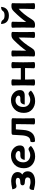

<svg xmlns="http://www.w3.org/2000/svg" viewBox="1383 -2029 653 3459"><g transform="rotate(-90 1709.5 -299.5)"><path d="M163.1 6.8Q102.5 6.8 16.1 -17.1Q16.1 -94.7 54.2 -94.7Q72.3 -94.7 100.6 -85.4Q128.9 -76.2 158.2 -76.2Q206.5 -76.2 224.6 -89.6Q242.7 -103 242.7 -128.4Q242.7 -178.2 163.6 -178.2Q100.1 -178.2 100.1 -219.7Q100.1 -260.7 159.7 -260.7Q235.8 -260.7 235.8 -304.2Q235.8 -341.8 169.9 -341.8Q139.2 -341.8 118.4 -335.2Q97.7 -328.6 81.1 -328.6Q41 -328.6 27.8 -403.3Q121.6 -424.8 174.8 -424.8Q249 -424.8 294.2 -393.6Q339.4 -362.3 339.4 -309.1Q339.4 -252.4 294.4 -225.1Q353 -193.4 353 -128.4Q353 -64 302.5 -28.6Q252 6.8 163.1 6.8Z M631.3 -259.3H669.4Q718.8 -259.3 718.8 -293.5Q718.8 -312 694.8 -329.1Q670.9 -346.2 632.8 -346.2Q578.6 -346.2 546.6 -307.6Q514.6 -269 514.6 -206.5Q514.6 -148.9 551.8 -115Q588.9 -81.1 642.6 -81.1Q686 -81.1 728.5 -105.5Q740.2 -112.3 752.4 -112.3Q782.2 -112.3 810.5 -67.9Q730.5 6.8 621.6 6.8Q532.7 6.8 470.5 -46.6Q408.2 -100.1 408.2 -195.8Q408.2 -303.7 475.1 -366Q542 -428.2 641.1 -428.2Q714.8 -428.2 766.8 -381.3Q818.8 -334.5 818.8 -267.6Q818.8 -180.7 719.2 -180.7H558.1Q569.3 -259.3 631.3 -259.3Z M1253.4 4.9Q1219.7 4.9 1208.7 0Q1197.8 -4.9 1197.8 -15.1Q1197.8 -27.8 1199.5 -66.2Q1201.2 -104.5 1201.2 -173.3Q1201.2 -287.1 1203.1 -340.3H1108.4L1098.6 -209Q1084.5 4.9 902.3 4.9Q889.2 4.9 883.8 -4.6Q878.4 -14.2 878.4 -37.6Q878.4 -60.5 883.8 -70.3Q889.2 -80.1 902.3 -80.1Q991.2 -80.1 1001 -231.4L1010.3 -392.6Q1011.2 -408.2 1022.2 -413.1Q1033.2 -418 1058.6 -418H1262.2Q1309.6 -418 1309.6 -397.9Q1309.6 -385.3 1307.9 -348.1Q1306.2 -311 1306.2 -207.5Q1306.2 -104.5 1307.9 -66.2Q1309.6 -27.8 1309.6 -15.1Q1309.6 -4.9 1298.3 0Q1287.1 4.9 1253.4 4.9Z M1628.4 -259.3H1666.5Q1715.8 -259.3 1715.8 -293.5Q1715.8 -312 1691.9 -329.1Q1668 -346.2 1629.9 -346.2Q1575.7 -346.2 1543.7 -307.6Q1511.7 -269 1511.7 -206.5Q1511.7 -148.9 1548.8 -115Q1585.9 -81.1 1639.6 -81.1Q1683.1 -81.1 1725.6 -105.5Q1737.3 -112.3 1749.5 -112.3Q1779.3 -112.3 1807.6 -67.9Q1727.5 6.8 1618.7 6.8Q1529.8 6.8 1467.5 -46.6Q1405.3 -100.1 1405.3 -195.8Q1405.3 -303.7 1472.2 -366Q1539.1 -428.2 1638.2 -428.2Q1711.9 -428.2 1763.9 -381.3Q1815.9 -334.5 1815.9 -267.6Q1815.9 -180.7 1716.3 -180.7H1555.2Q1566.4 -259.3 1628.4 -259.3Z M2264.6 4.9Q2234.9 4.9 2221.9 0.2Q2209 -4.4 2209 -15.1Q2209 -27.8 2210.9 -66.4Q2212.9 -105 2212.9 -174.8H2005.4Q2005.4 -105 2007.8 -66.4Q2010.3 -27.8 2010.3 -15.1Q2010.3 -4.4 1997.3 0.2Q1984.4 4.9 1953.6 4.9Q1923.8 4.9 1910.9 0.2Q1897.9 -4.4 1897.9 -15.1Q1897.9 -27.8 1899.9 -66.2Q1901.9 -104.5 1901.9 -207.5Q1901.9 -311 1899.9 -349.1Q1897.9 -387.2 1897.9 -400.4Q1897.9 -411.1 1910.9 -415.8Q1923.8 -420.4 1953.6 -420.4Q1984.4 -420.4 1997.3 -415.5Q2010.3 -410.6 2010.3 -400.4Q2010.3 -387.2 2007.8 -349.4Q2005.4 -311.5 2005.4 -251H2212.9Q2212.9 -311.5 2210.9 -349.4Q2209 -387.2 2209 -400.4Q2209 -411.1 2221.9 -415.8Q2234.9 -420.4 2264.6 -420.4Q2295.4 -420.4 2308.3 -415.5Q2321.3 -410.6 2321.3 -400.4Q2321.3 -387.2 2318.8 -349.1Q2316.4 -311 2316.4 -207.5Q2316.4 -104.5 2318.8 -66.2Q2321.3 -27.8 2321.3 -15.1Q2321.3 -4.4 2308.3 0.2Q2295.4 4.9 2264.6 4.9Z M2810.1 4.9Q2777.8 4.9 2766.8 0Q2755.9 -4.9 2755.9 -15.1Q2755.9 -28.3 2759.3 -66.4Q2762.7 -104.5 2762.7 -198.7Q2762.7 -273.9 2762.2 -289.1Q2670.9 -213.9 2572.8 -54.2Q2552.2 -20 2530 -7.6Q2507.8 4.9 2475.1 4.9Q2442.9 4.9 2432.1 0Q2421.4 -4.9 2421.4 -15.1Q2421.4 -27.8 2423.1 -66.2Q2424.8 -104.5 2424.8 -208Q2424.8 -311 2423.1 -349.1Q2421.4 -387.2 2421.4 -400.4Q2421.4 -410.6 2432.1 -415.5Q2442.9 -420.4 2475.1 -420.4Q2507.3 -420.4 2518.6 -415.5Q2529.8 -410.6 2529.8 -400.4Q2529.8 -387.2 2528.1 -349.1Q2526.4 -311 2526.4 -218.3L2525.9 -153.8Q2593.3 -253.9 2713.4 -374.5Q2738.3 -399.9 2759.8 -410.2Q2781.2 -420.4 2811.5 -420.4Q2841.8 -420.4 2853 -415.5Q2864.3 -410.6 2864.3 -400.4Q2864.3 -387.2 2862.5 -349.1Q2860.8 -311 2860.8 -208Q2860.8 -104.5 2862.5 -66.2Q2864.3 -27.8 2864.3 -15.1Q2864.3 -4.9 2853 0Q2841.8 4.9 2810.1 4.9Z M3328.1 4.9Q3295.9 4.9 3284.9 0Q3273.9 -4.9 3273.9 -15.1Q3273.9 -28.3 3277.3 -66.4Q3280.8 -104.5 3280.8 -198.7Q3280.8 -273.9 3280.3 -289.1Q3189 -213.9 3090.8 -54.2Q3070.3 -20 3048.1 -7.6Q3025.9 4.9 2993.2 4.9Q2960.9 4.9 2950.2 0Q2939.5 -4.9 2939.5 -15.1Q2939.5 -27.8 2941.2 -66.2Q2942.9 -104.5 2942.9 -208Q2942.9 -311 2941.2 -349.1Q2939.5 -387.2 2939.5 -400.4Q2939.5 -410.6 2950.2 -415.5Q2960.9 -420.4 2993.2 -420.4Q3025.4 -420.4 3036.6 -415.5Q3047.9 -410.6 3047.9 -400.4Q3047.9 -387.2 3046.1 -349.1Q3044.4 -311 3044.4 -218.3L3043.9 -153.8Q3111.3 -253.9 3231.4 -374.5Q3256.3 -399.9 3277.8 -410.2Q3299.3 -420.4 3329.6 -420.4Q3359.9 -420.4 3371.1 -415.5Q3382.3 -410.6 3382.3 -400.4Q3382.3 -387.2 3380.6 -349.1Q3378.9 -311 3378.9 -208Q3378.9 -104.5 3380.6 -66.2Q3382.3 -27.8 3382.3 -15.1Q3382.3 -4.9 3371.1 0Q3359.9 4.9 3328.1 4.9ZM3158.7 -465.8Q3091.3 -465.8 3051 -498.8Q3010.7 -531.7 3006.3 -606.4Q3062 -606.4 3079.1 -575.2Q3096.2 -543.9 3160.6 -543.9Q3222.7 -543.9 3241.2 -575.2Q3259.8 -606.4 3315.4 -606.4Q3310.5 -534.2 3267.6 -500Q3224.6 -465.8 3158.7 -465.8Z"/></g></svg>

Font: Bainsley
Style: Bold
Weight: 700
Designer: Paul James MIller
Foundry: High-Logic / Made with FontCreator
Version: Version 1.411;March 28, 2021;FontCreator 13.0.0.2683 64-bit